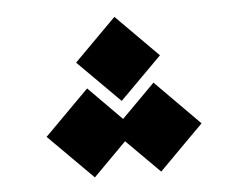

<svg xmlns="http://www.w3.org/2000/svg" viewBox="-40 -905 665 528"><g transform="rotate(-5 293.0 -641.5)"><path d="M384.8 -424.3 293 -516.1 201.7 -424.3 79.1 -546.9 201.7 -669.9 293 -577.6 384.8 -669.9 506.8 -546.9ZM293.5 -627.4 177.7 -743.2 293.5 -859.4 409.2 -743.2Z"/></g></svg>

Font: Cascadia Mono NF SemiBold
Style: Regular
Weight: 600
Monospace: yes
Designer: Aaron Bell
Foundry: Saja Typeworks
Version: Version 2404.023; ttfautohint (v1.8.4)